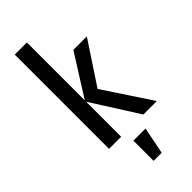

<svg xmlns="http://www.w3.org/2000/svg" viewBox="-286 -749 1008 1008"><g transform="rotate(-45 217.5 -245.0)"><path d="M70 0V-700H160V-270L305 -500H405L250 -265L425 0H325L160 -260V0ZM191 210V60H281L251 210Z"/></g></svg>

Font: Cuprum
Style: Regular
Weight: 400
Designer: Jovanny Lemonad
Foundry: Jovanny Lemonad
Version: Version 3.000